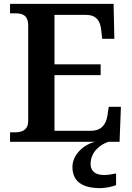

<svg xmlns="http://www.w3.org/2000/svg" viewBox="-20 -734 682 994"><path d="M32 0H473C412 14 355 68 355 130C355 206 407 240 499 240C520 240 560 234 581 224V164C557 169 536 172 518 172C478 172 449 155 449 115C449 52 500 13 542 0H599L606 -181H543L536 -135C529 -91 506 -57 450 -57H262V-345H501V-401H262V-657H424C479 -657 499 -626 504 -579L509 -533H572L568 -714H32V-665H58C95 -665 126 -657 126 -600V-109C126 -62 96 -49 59 -49H32Z"/></svg>

Font: Noto Serif Gurmukhi SemiBold
Style: Regular
Weight: 600
Designer: Vaibhav Singh and the Monotype Design Team
Foundry: Monotype Imaging Inc.
Version: Version 2.004